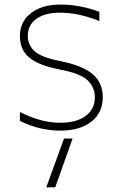

<svg xmlns="http://www.w3.org/2000/svg" viewBox="-20 -555 522 833"><path d="M257.8 45.9H294.9L219.7 257.8H180.7ZM241.2 -535.2Q326.2 -535.2 411.1 -503.9V-463.9Q320.3 -500 241.2 -500Q174.8 -500 137.7 -473.1Q100.6 -446.3 100.6 -399.4Q100.6 -359.4 130.4 -332.5Q160.2 -305.7 245.1 -289.1Q337.9 -270.5 381.8 -233.4Q425.8 -196.3 425.8 -133.8Q425.8 -65.4 376 -26.9Q326.2 11.7 241.2 11.7Q152.3 11.7 66.4 -30.3V-69.3Q156.2 -22.5 241.2 -22.5Q312.5 -22.5 352.1 -52.2Q391.6 -82 391.6 -133.8Q391.6 -174.8 361.3 -205.6Q331.1 -236.3 237.3 -253.9Q147.5 -271.5 106.9 -305.2Q66.4 -338.9 66.4 -399.4Q66.4 -460.9 114.3 -498Q162.1 -535.2 241.2 -535.2Z"/></svg>

Font: Gen Shin Gothic ExtraLight
Style: Regular
Weight: 100
Designer: [Source Han Sans]
Ryoko NISHIZUKA  (kana & ideographs); Paul D. Hunt (Latin, Greek & Cyrillic); Wenlong ZHANG  (bopomofo
Version: Version 1.002.20150607